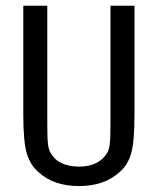

<svg xmlns="http://www.w3.org/2000/svg" viewBox="-20 -624 540 656"><path d="M59.6 -231.4V-604.5H141.6V-194.3Q141.6 -150.4 144 -131.3Q146.5 -112.3 152.3 -102.5Q165 -79.1 189.9 -66.9Q214.8 -54.7 250 -54.7Q284.2 -54.7 308.6 -66.9Q333 -79.1 346.7 -102.5Q352.5 -112.3 355 -131.3Q357.4 -150.4 357.4 -193.4V-604.5H439.5V-231.4Q439.5 -139.6 428.2 -100.1Q417 -60.5 388.7 -36.1Q361.3 -11.7 327.1 0Q293 11.7 250 11.7Q207 11.7 172.4 0Q137.7 -11.7 111.3 -36.1Q83 -60.5 71.3 -100.6Q59.6 -140.6 59.6 -231.4Z"/></svg>

Font: BabelStone Flags PUA
Style: Regular
Weight: 400
Designer: Andrew West
Foundry: BabelStone
Version: Version 4.12